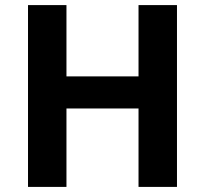

<svg xmlns="http://www.w3.org/2000/svg" viewBox="-20 -734 805 754"><path d="M675 0V-714H524V-434H241V-714H90V0H241V-308H524V0Z"/></svg>

Font: Noto Sans Adlam
Style: Bold
Weight: 700
Designer: Mark Jamra, Neil Patel
Foundry: JamraPatel LLC
Version: Version 3.001